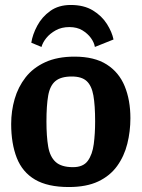

<svg xmlns="http://www.w3.org/2000/svg" viewBox="-20 -739 570 773"><path d="M265 -719Q318 -719 354 -697Q390 -675 410.5 -642.5Q431 -610 437 -580L362 -550Q359 -568 346 -586Q333 -604 311.5 -617Q290 -630 259 -630Q228 -630 204.5 -617Q181 -604 166.5 -586Q152 -568 147 -550L106 -567Q111 -600 130 -635.5Q149 -671 182.5 -695Q216 -719 265 -719ZM257 14Q172 14 121 -16Q70 -46 47.5 -103.5Q25 -161 25 -240Q25 -292 39 -340.5Q53 -389 83 -427.5Q113 -466 162 -488.5Q211 -511 280 -511Q360 -511 409.5 -479.5Q459 -448 482 -392Q505 -336 505 -263Q505 -210 492.5 -160Q480 -110 451.5 -70.5Q423 -31 375.5 -8.5Q328 14 257 14ZM274 -66Q315 -66 333.5 -91.5Q352 -117 357.5 -159Q363 -201 363 -250Q363 -315 356 -354.5Q349 -394 329 -412.5Q309 -431 269 -431Q225 -431 203 -412.5Q181 -394 174 -354Q167 -314 167 -250Q167 -190 174 -149Q181 -108 204 -87Q227 -66 274 -66Z"/></svg>

Font: Faustina
Style: Bold
Weight: 700
Designer: Alfonso Garcia
Foundry: http://www.omnibus-type.com
Version: Version 1.200